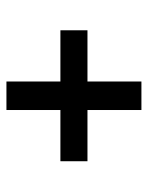

<svg xmlns="http://www.w3.org/2000/svg" viewBox="48 -678 459 596"><g transform="rotate(90 278.0 -380.5)"><path d="M233.5 -170.5V-338H74.5V-422H233.5V-589.5H322V-422H481V-338H322V-170.5Z"/></g></svg>

Font: Encode Sans Semi Expanded Medium
Style: Regular
Weight: 500
Width: 6
Designer: Multiple Designers
Foundry: Impallari Type
Version: Version 2.000